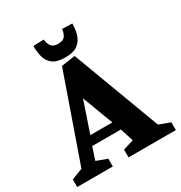

<svg xmlns="http://www.w3.org/2000/svg" viewBox="-197 -920 989 1050"><g transform="rotate(-30 297.5 -395.0)"><path d="M-14 0V-48L56 -75L245 -615L332 -628L539 -75L609 -49V0H310V-49L377 -70L350 -153H169L143 -74L211 -49V0ZM190 -210H329L256 -404ZM287 -646Q232 -646 206 -666.5Q180 -687 172 -719.5Q164 -752 164 -788L231 -790Q231 -771 243 -750.5Q255 -730 288 -730Q323 -730 334.5 -750.5Q346 -771 346 -790L410 -788Q410 -752 400.5 -719.5Q391 -687 364.5 -666.5Q338 -646 287 -646Z"/></g></svg>

Font: Manuale ExtraBold
Style: Regular
Weight: 800
Version: Version 1.002